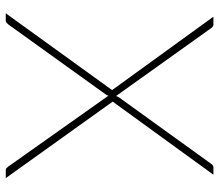

<svg xmlns="http://www.w3.org/2000/svg" viewBox="-66 -676 743 650"><g transform="rotate(90 305.0 -351.5)"><path d="M583.5 0H556.5Q551.5 0 549 -3.2Q546.5 -6.5 544 -9L304.5 -347.5Q303 -341.5 299.5 -337.5L63.5 -9Q60.5 -6 57.8 -3Q55 0 51 0H25.5L285.5 -360L37 -703H64Q69 -703 71.2 -700.2Q73.5 -697.5 76 -695L305.5 -373.5Q306.5 -376 307.8 -378.8Q309 -381.5 311 -384.5L534.5 -694.5Q536.5 -697.5 539.2 -700.2Q542 -703 546 -703H572L324.5 -362Z"/></g></svg>

Font: Lato 2
Style: Regular
Weight: 200
Designer: Lukasz Dziedzic with Adam Twardoch and Botio Nikoltchev
Foundry: tyPoland Lukasz Dziedzic
Version: Version 2.015; 2015-08-06; http://www.latofonts.com/